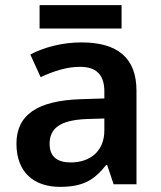

<svg xmlns="http://www.w3.org/2000/svg" viewBox="-20 -717 628 747"><path d="M453 -697H134V-606H453ZM297 -552C222 -552 151 -533 98 -505L138 -417C187 -439 237 -457 291 -457C351 -457 386 -430 386 -361V-334L292 -331C125 -325 44 -270 44 -158C44 -43 116 10 213 10C303 10 346 -16 393 -75H397L422 0H511V-364C511 -492 437 -552 297 -552ZM320 -254 386 -256V-210C386 -127 329 -85 255 -85C206 -85 173 -105 173 -157C173 -215 209 -250 320 -254Z"/></svg>

Font: Noto Sans Gunjala Gondi Semibold
Style: Regular
Weight: 400
Designer: Ek Type
Foundry: Ek Type
Version: Version 1.004